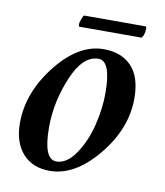

<svg xmlns="http://www.w3.org/2000/svg" viewBox="-67 -588 558 650"><g transform="rotate(10 212.5 -263.0)"><path d="M375 -492.2H161.1Q158.2 -494.1 158.2 -500Q158.2 -505.9 163.1 -519Q168 -532.2 170.9 -532.2H380.9Q384.8 -532.2 384.8 -525.4Q384.8 -502.9 375 -492.2ZM244.1 -396.5Q190.4 -396.5 154.8 -311.5Q119.1 -226.6 119.1 -138.7Q119.1 -29.3 163.1 -29.3Q199.2 -29.3 229 -73.2Q258.8 -117.2 272.9 -174.8Q287.1 -232.4 287.1 -285.2Q287.1 -396.5 244.1 -396.5ZM255.9 -431.6Q317.4 -431.6 352.1 -395Q386.7 -358.4 386.7 -285.2Q386.7 -180.7 309.6 -87.4Q232.4 5.9 146.5 5.9Q86.9 5.9 53.2 -32.2Q19.5 -70.3 19.5 -136.7Q19.5 -241.2 94.7 -336.4Q169.9 -431.6 255.9 -431.6Z"/></g></svg>

Font: Crimson
Style: SemiboldItalic
Weight: 600
Italic angle: -11°
Version: Version 0.8 ; ttfautohint (v1.00) -l 8 -r 50 -G 200 -x 14 -D